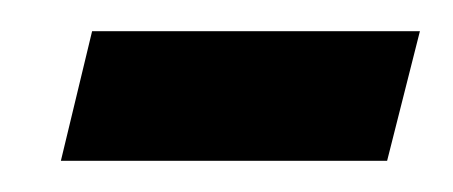

<svg xmlns="http://www.w3.org/2000/svg" viewBox="-20 -334 290 123"><path d="M19 -231H228L249 -314H39Z"/></svg>

Font: Noto Serif Condensed Semi
Style: Italic
Weight: 600
Width: 3
Italic angle: -12°
Designer: Monotype Design Team
Foundry: Monotype Imaging Inc.
Version: Version 1.901